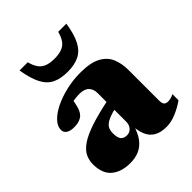

<svg xmlns="http://www.w3.org/2000/svg" viewBox="-196 -796 928 928"><g transform="rotate(-45 268.0 -332.0)"><path d="M301 -279.5V-226Q268 -219.5 247.5 -211.2Q227 -203 216.2 -193.2Q205.5 -183.5 201.8 -172Q198 -160.5 198 -147Q198 -116.5 208.2 -104Q218.5 -91.5 239.5 -91.5Q252.5 -91.5 262.5 -98Q272.5 -104.5 278 -115.8Q283.5 -127 283.5 -140.5V-335.5Q283.5 -364 267.8 -380Q252 -396 219 -396Q202.5 -396 188.8 -394.2Q175 -392.5 165 -389L180 -430Q175.5 -396 171.2 -376Q167 -356 162.5 -344.5Q158 -333 152 -325.5Q144 -313.5 127.2 -306.5Q110.5 -299.5 88 -299.5Q60.5 -299.5 46.2 -309Q32 -318.5 32 -336Q32 -360 53.2 -383Q74.5 -406 111.5 -424.5Q148.5 -443 195.8 -454.2Q243 -465.5 294.5 -465.5Q363 -465.5 400.8 -445.2Q438.5 -425 453.2 -389.8Q468 -354.5 468 -309V-99.5Q468 -88 471 -80.5Q474 -73 480.2 -69.8Q486.5 -66.5 496 -66.5Q504.5 -66.5 514.2 -68.8Q524 -71 535.5 -77.5V-35.5Q506 -14.5 471.2 0.2Q436.5 15 404.5 15Q364.5 15 340 0.5Q315.5 -14 304 -40.8Q292.5 -67.5 290.5 -103.5L297 -105Q285 -62 265.2 -35.5Q245.5 -9 218.2 3Q191 15 156 15Q96 15 60 -15Q24 -45 24 -108Q24 -137 35.5 -160.5Q47 -184 76.8 -204.8Q106.5 -225.5 161 -243.8Q215.5 -262 301 -279.5ZM254 -601Q285.5 -601 306 -609.2Q326.5 -617.5 338.8 -635.2Q351 -653 358 -680.5H414Q404 -616 384.5 -579Q365 -542 333.2 -526.5Q301.5 -511 254 -511Q206.5 -511 174.8 -526.5Q143 -542 123.8 -579Q104.5 -616 94 -680.5H150Q157 -653 169.2 -635.2Q181.5 -617.5 202 -609.2Q222.5 -601 254 -601Z"/></g></svg>

Font: Newsreader 16pt 16pt ExtraBold
Style: Regular
Weight: 800
Version: Version 1.003